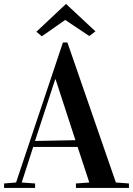

<svg xmlns="http://www.w3.org/2000/svg" viewBox="-23 -926 655 946"><path d="M-2.9 0V-22L56.2 -26.9L287.1 -716.8H309.1L547.9 -26.9L612.3 -22V0H351.1V-22L417 -26.9L359.4 -202.1H140.6L84 -26.9L149.9 -22V0ZM149.4 -231.4 348.6 -235.4 251 -535.2H249ZM156.2 -769.5 301.3 -905.8H303.2L447.3 -771.5L417 -748.5L299.3 -827.1H297.4L183.1 -747.1Z"/></svg>

Font: Vidaloka 
Style: Regular
Weight: 400
Designer: Cyreal (www.cyreal.org)
Foundry: Cyreal (www.cyreal.org)
Version: Version 1.011